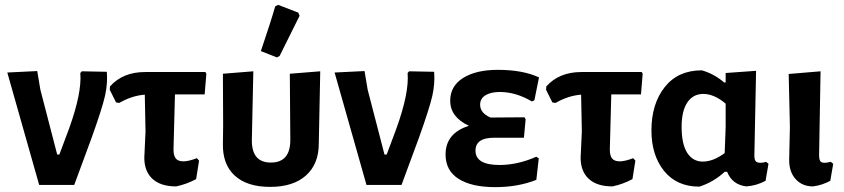

<svg xmlns="http://www.w3.org/2000/svg" viewBox="-20 -760 3469 789"><path d="M419 -465Q423 -417 411.5 -366Q400 -315 357 -195L285 0H141L10 -462L133 -468L146 -391L215 -125H224L264 -232Q317 -379 310 -460L316 -467Z M704 6Q640 6 606.5 -25Q573 -56 573 -112L578 -220L575 -371Q522 -367 470 -337L457 -339L431 -391L432 -405Q485 -464 576 -464H824L828 -457L821 -372H699L693 -146Q693 -120 702.5 -108.5Q712 -97 734 -97Q755 -97 789 -110L798 -100L786 -24Q747 -3 704 6Z M1111 -734 1123 -740 1206 -708 1211 -695Q1182 -636 1129 -530L1118 -524L1052 -550Q1093 -671 1111 -734ZM896 -170 897 -244 896 -457 1021 -467 1015 -187Q1013 -92 1093 -92Q1174 -92 1173 -187L1171 -457L1296 -467L1290 -170Q1290 -86 1237.5 -39Q1185 8 1090 8Q995 8 944.5 -38.5Q894 -85 896 -170Z M1764 -465Q1768 -417 1756.5 -366Q1745 -315 1702 -195L1630 0H1486L1355 -462L1478 -468L1491 -391L1560 -125H1569L1609 -232Q1662 -379 1655 -460L1661 -467Z M2015 9Q1918 9 1864.5 -25Q1811 -59 1811 -125Q1811 -213 1907 -243Q1830 -279 1830 -346Q1830 -406 1883 -439.5Q1936 -473 2026 -473Q2128 -473 2195 -442L2176 -348L2166 -343Q2100 -382 2034 -382Q1997 -382 1975 -368.5Q1953 -355 1953 -330Q1953 -295 1996 -277L2135 -278L2140 -270L2133 -194H2010Q1934 -194 1934 -141Q1934 -82 2033 -82Q2107 -82 2184 -116L2194 -109L2184 -21Q2109 9 2015 9Z M2497 6Q2433 6 2399.5 -25Q2366 -56 2366 -112L2371 -220L2368 -371Q2315 -367 2263 -337L2250 -339L2224 -391L2225 -405Q2278 -464 2369 -464H2617L2621 -457L2614 -372H2492L2486 -146Q2486 -120 2495.5 -108.5Q2505 -97 2527 -97Q2548 -97 2582 -110L2591 -100L2579 -24Q2540 -3 2497 6Z M2854 7Q2761 7 2709 -57.5Q2657 -122 2657 -224Q2657 -333 2711.5 -402Q2766 -471 2864 -471Q2914 -457 2956 -421H2962V-460L3087 -469L3080 -121Q3080 -104 3085.5 -97.5Q3091 -91 3105 -91Q3116 -91 3128 -95L3138 -87L3126 -17Q3089 3 3047 6Q2989 -1 2968 -54H2958Q2913 -12 2854 7ZM2781 -239Q2781 -168 2804 -132Q2827 -96 2868 -96Q2911 -96 2958 -131L2962 -237V-334Q2915 -374 2870 -374Q2828 -374 2804.5 -339Q2781 -304 2781 -239Z M3321 6Q3277 6 3250 -23.5Q3223 -53 3223 -102L3226 -239L3221 -456L3352 -467L3346 -124Q3346 -106 3350.5 -98.5Q3355 -91 3368 -91Q3378 -91 3394 -95L3404 -87L3392 -17Q3359 1 3321 6Z"/></svg>

Font: Alegreya Sans
Style: Bold
Weight: 700
Designer: Juan Pablo del Peral
Foundry: Huerta Tipografica
Version: Version 2.007